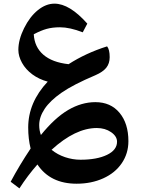

<svg xmlns="http://www.w3.org/2000/svg" viewBox="-20 -662 821 1047"><path d="M397.9 339.8Q253.9 339.8 184.1 234.9Q129.9 296.4 85.9 365.2L38.1 329.1Q85.4 240.2 147 147.9Q133.8 95.2 133.8 33.2Q133.8 -103.5 240.2 -216.8Q192.9 -229.5 156.5 -256.3Q120.1 -283.2 100.1 -319.3Q80.1 -355.5 80.1 -390.1Q80.1 -445.3 111.3 -508.3Q142.6 -571.3 186.5 -606.7Q230.5 -642.1 276.9 -642.1Q359.4 -642.1 456.1 -533.2L431.2 -485.8Q360.4 -513.2 307.1 -513.2Q266.6 -513.2 235.1 -504.6Q203.6 -496.1 164.1 -475.1Q168 -405.8 216.3 -363.8Q264.6 -321.8 354 -312Q448.2 -372.6 564 -409.2Q578.1 -392.1 578.1 -350.1Q578.1 -315.9 559.6 -292.7Q541 -269.5 500.5 -252Q378.4 -200.2 315.9 -156.7Q253.4 -113.3 223.6 -68.6Q193.8 -23.9 193.8 20Q193.8 49.3 203.1 74.2Q278.8 -19.5 351.8 -62.3Q424.8 -105 500 -105Q583.5 -105 631.8 -46.9Q680.2 11.2 680.2 107.9Q680.2 174.8 644 228Q607.9 281.2 543 310.5Q478 339.8 397.9 339.8ZM507.8 36.1Q391.1 36.1 261.2 154.8Q293.5 181.2 335 195.1Q376.5 209 418.9 209Q508.3 209 563.2 182.6Q618.2 156.2 618.2 110.8Q618.2 81.1 585.7 58.6Q553.2 36.1 507.8 36.1Z"/></svg>

Font: Droid Arabic Naskh
Style: Bold
Weight: 700
Designer: Pascal Zoghbi
Foundry: Ascender Corporation
Version: Version 1.00